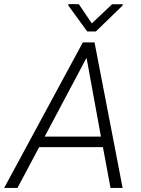

<svg xmlns="http://www.w3.org/2000/svg" viewBox="-59 -918 689 938"><path d="M0 0ZM443.8 -199.2H132.3L26.4 0H-38.6L345.7 -710.9H402.8L540 0H481ZM159.2 -250.5H434.1L363.8 -635.7ZM389.6 -803.7 488.3 -897 540.5 -897.5 540 -891.1 409.2 -764.2H367.2L274.4 -891.6L274.9 -897.9L326.2 -897.5Z"/></svg>

Font: Roboto Light
Style: Italic
Weight: 300
Italic angle: -12°
Designer: Google
Version: Version 2.134; 2016; ttfautohint (v1.6)